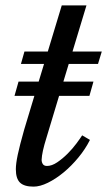

<svg xmlns="http://www.w3.org/2000/svg" viewBox="-20 -685 406 715"><path d="M236 -447 216 -381H328L313 -328H200L153 -172Q136 -118 135 -90Q135 -81 139.5 -74Q144 -67 155 -67Q173 -67 193 -80.5Q213 -94 231.5 -112.5Q250 -131 264.5 -150.5Q279 -170 286 -181L315 -164Q298 -130 272 -98.5Q246 -67 217 -43Q188 -19 158.5 -4.5Q129 10 105 10Q70 10 54.5 -5Q39 -20 39 -55Q39 -75 46 -108.5Q53 -142 70 -202L108 -328H34L49 -381H124L144 -447H58L71 -493H158L210 -665H302L250 -493H359L345 -447Z"/></svg>

Font: SVN-Libre Baskerville
Style: Italic
Weight: 400
Italic angle: -14°
Designer: Pablo Impallari, Rodrigo Fuenzalida
Foundry: Pablo Impallari, Rodrigo Fuenzalida
Version: Version 1.000; ttfautohint (v1.8.4)